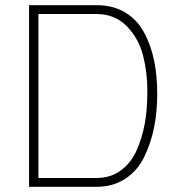

<svg xmlns="http://www.w3.org/2000/svg" viewBox="-20 -720 689 740"><path d="M352 0H92V-700H352Q416 -700 462.5 -672Q509 -644 535.5 -594.5Q562 -545 574 -486.5Q586 -428 586 -358Q586 -288 573.5 -227Q561 -166 535 -113.5Q509 -61 462 -30.5Q415 0 352 0ZM352 -666H128V-34H352Q406 -34 445.5 -63Q485 -92 506.5 -140.5Q528 -189 538 -243.5Q548 -298 548 -369Q548 -440 531.5 -505.5Q515 -571 469 -618.5Q423 -666 352 -666Z"/></svg>

Font: Titillium Web ExtraLight
Style: Regular
Weight: 275
Version: Version 1.002;PS 57.000;hotconv 1.0.70;makeotf.lib2.5.55311